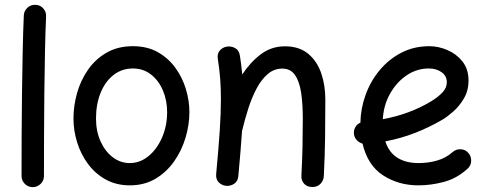

<svg xmlns="http://www.w3.org/2000/svg" viewBox="-20 -725 2015 791"><path d="M126.5 -705.1Q145.5 -704.6 158.2 -690.4Q170.9 -676.3 169.9 -657.2Q167 -595.2 165.3 -512.5Q163.6 -429.7 162.6 -338.6Q161.6 -247.6 161.4 -159.9Q161.1 -72.3 161.1 0Q161.1 19 147.5 32.5Q133.8 45.9 114.7 45.9Q95.7 45.9 82.3 32.5Q68.8 19 68.8 0Q68.8 -72.3 69.1 -160.2Q69.3 -248 70.6 -339.4Q71.8 -430.7 73.5 -514.4Q75.2 -598.1 78.1 -661.6Q79.1 -680.7 93.3 -693.4Q107.4 -706.1 126.5 -705.1Z M527.8 -534.7Q586.4 -534.7 629.9 -510.3Q673.3 -485.8 702.4 -445.8Q731.4 -405.8 745.8 -357.9Q760.3 -310.1 760.3 -262.7Q760.3 -210.9 744.4 -157.7Q728.5 -104.5 697.3 -60.1Q666 -15.6 620.4 11.5Q574.7 38.6 514.6 38.6Q459.5 38.6 416.3 14.9Q373 -8.8 343.3 -48.6Q313.5 -88.4 298.1 -137.5Q282.7 -186.5 282.7 -237.3Q282.7 -289.6 297.6 -342Q312.5 -394.5 342.8 -438Q373 -481.4 419.2 -508.1Q465.3 -534.7 527.8 -534.7ZM527.8 -442.9Q481.4 -442.9 447 -415.5Q412.6 -388.2 394 -341.6Q375.5 -294.9 375.5 -237.3Q375.5 -184.1 394.3 -142.6Q413.1 -101.1 444.6 -77.1Q476.1 -53.2 514.6 -53.2Q557.1 -53.2 592 -82Q627 -110.8 647.7 -158.7Q668.5 -206.5 668.5 -262.7Q668.5 -312 650.9 -353Q633.3 -394 601.6 -418.5Q569.8 -442.9 527.8 -442.9Z M870.6 -8.3Q880.4 -112.8 885.3 -186.3Q890.1 -259.8 890.1 -315.9Q890.1 -363.3 887 -402.6Q883.8 -441.9 877.4 -481.9Q874 -502.9 884.8 -515.9Q895.5 -528.8 911.1 -532.2Q929.2 -536.6 947 -527.8Q964.8 -519 968.3 -496.1Q974.6 -456.5 978 -418Q1010.3 -467.8 1054 -501Q1097.7 -534.2 1153.8 -534.2Q1211.9 -534.2 1248.8 -504.2Q1285.6 -474.1 1303 -424.3Q1320.3 -374.5 1320.3 -314.9Q1320.3 -238.3 1319.3 -159.9Q1318.4 -81.5 1314 0.5Q1313.5 17.6 1301 31.5Q1288.6 45.4 1267.1 45.4Q1244.6 45.4 1232.7 31.7Q1220.7 18.1 1221.7 0Q1225.1 -65.4 1226.3 -122.8Q1227.5 -180.2 1227.5 -236.3Q1227.5 -297.4 1220.5 -343.8Q1213.4 -390.1 1195.1 -416.3Q1176.8 -442.4 1143.1 -442.4Q1109.4 -442.4 1083.3 -420.2Q1057.1 -397.9 1037.4 -360.8Q1017.6 -323.7 1003.2 -278.8Q988.8 -233.9 978 -188.5Q977.5 -187 977.1 -185.5Q974.6 -146 970.7 -99.9Q966.8 -53.7 961.9 0.5Q960 22.5 944.1 32.5Q928.2 42.5 910.6 40.5Q894 38.6 881.3 26.4Q868.7 14.2 870.6 -8.3Z M1906.2 -29.8Q1861.8 10.3 1808.8 24.4Q1755.9 38.6 1703.6 38.6Q1621.6 38.6 1558.1 -2.7Q1494.6 -43.9 1473.6 -133.3Q1459.5 -137.2 1449.2 -148.4Q1439 -159.7 1438 -175.3Q1437 -189.9 1444.6 -202.1Q1452.1 -214.4 1464.8 -219.7Q1465.8 -277.8 1486.1 -334Q1506.3 -390.1 1543.7 -435.3Q1581.1 -480.5 1633.1 -507.6Q1685.1 -534.7 1749 -534.7Q1786.1 -534.7 1823.2 -518.8Q1860.4 -502.9 1885.3 -471.7Q1910.2 -440.4 1910.2 -393.1Q1910.2 -351.6 1891.1 -319.3Q1872.1 -287.1 1847.2 -265.4Q1822.3 -243.7 1804.2 -232.9Q1748.5 -200.2 1689.2 -177.2Q1629.9 -154.3 1567.4 -142.6Q1582.5 -96.7 1617.4 -75Q1652.3 -53.2 1703.6 -53.2Q1746.6 -53.2 1782.7 -64.2Q1818.8 -75.2 1844.2 -98.1Q1858.4 -110.8 1877.7 -110.1Q1897 -109.4 1909.2 -95.2Q1921.9 -81.1 1921.1 -61.8Q1920.4 -42.5 1906.2 -29.8ZM1746.6 -442.9Q1696.8 -442.9 1654.8 -414.3Q1612.8 -385.7 1586.4 -338.1Q1560.1 -290.5 1557.1 -233.9Q1666 -253.9 1753.9 -306.2Q1784.7 -324.7 1802.7 -344Q1820.8 -363.3 1820.8 -386.2Q1820.8 -412.1 1799.3 -427.5Q1777.8 -442.9 1746.6 -442.9Z"/></svg>

Font: Mikhak Medium
Style: Regular
Weight: 500
Designer: Amin Abedi
Version: Version 3.3